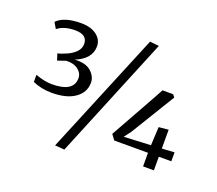

<svg xmlns="http://www.w3.org/2000/svg" viewBox="-112 -758 1094 968"><g transform="rotate(20 435.0 -273.5)"><path d="M539 -73 518 -101Q520 -105 598.5 -245Q677 -385 681 -394H738L749 -380L605 -144L577 -107L721 -114L726 -213L778 -218V-117L845 -121V-73H778V0H720V-73ZM57 -212V-250Q107 -232 145 -232Q262 -232 262 -306Q262 -333 238 -351.5Q214 -370 174 -368L130 -353L119 -388Q137 -391 170 -406Q230 -435 230 -478Q230 -528 164 -528Q105 -528 70 -500L51 -532Q89 -572 181 -572Q233 -572 264 -548.5Q295 -525 295 -489Q295 -422 212 -388Q270 -392 299.5 -366Q329 -340 329 -306Q329 -255 284.5 -223Q240 -191 159 -191Q104 -191 57 -212ZM318 56 267 52 538 -603 587 -598Z"/></g></svg>

Font: Aikya
Style: Regular
Weight: 400
Designer: Neelakash Kshetrimayum (Latin subset based on Merriweather by Eben Sorkin)
Foundry: Brand New Type
Version: Version 1.00 b005